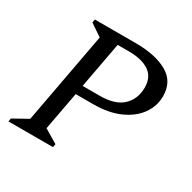

<svg xmlns="http://www.w3.org/2000/svg" viewBox="-130 -689 817 818"><g transform="rotate(30 278.5 -280.0)"><path d="M10 0 13 -16 85 -56 168 -504 109 -544 112 -560H314Q410 -560 468.5 -527Q527 -494 527 -422Q527 -373 498 -332.5Q469 -292 415 -268Q361 -244 286 -244H200L165 -56L232 -16L229 0ZM250 -515 208 -289H292Q368 -289 404.5 -324Q441 -359 441 -415Q441 -466 405.5 -490.5Q370 -515 305 -515Z"/></g></svg>

Font: Spectral SC
Style: Italic
Weight: 400
Italic angle: -10°
Designer: Jean-Baptiste Levee
Foundry: Production Type
Version: Version 2.001